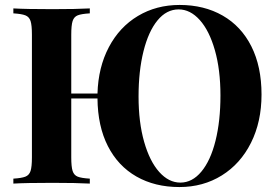

<svg xmlns="http://www.w3.org/2000/svg" viewBox="-20 -742 1120 776"><path d="M1037 -360Q1037 -250 994.5 -165Q952 -80 876.5 -33Q801 14 705 14Q606 14 531.5 -28.5Q457 -71 416 -151.5Q375 -232 374 -344H268V-106Q268 -68 273.5 -51Q279 -34 294 -28Q309 -22 343 -20V0Q289 -3 192 -3Q85 -3 34 0V-20Q67 -22 82.5 -28Q98 -34 103.5 -51Q109 -68 109 -106V-602Q109 -640 103.5 -657Q98 -674 82.5 -680Q67 -686 34 -688V-708Q85 -705 192 -705Q289 -705 343 -708V-688Q309 -686 294 -680Q279 -674 273.5 -657Q268 -640 268 -602V-364H374Q377 -470 420 -551.5Q463 -633 537.5 -677.5Q612 -722 706 -722Q805 -722 880 -679Q955 -636 996 -554.5Q1037 -473 1037 -360ZM871 -356Q871 -460 848.5 -539Q826 -618 787.5 -661Q749 -704 702 -704Q653 -704 616.5 -659.5Q580 -615 560 -535Q540 -455 540 -352Q540 -248 562.5 -169Q585 -90 623.5 -47Q662 -4 709 -4Q757 -4 794 -48.5Q831 -93 851 -173Q871 -253 871 -356Z"/></svg>

Font: Playfair Display SC
Style: Bold
Weight: 700
Designer: Claus Eggers Sørensen
Foundry: Claus Eggers Sørensen
Version: Version 1.200; ttfautohint (v1.6)